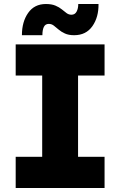

<svg xmlns="http://www.w3.org/2000/svg" viewBox="-20 -942 602 962"><path d="M191.4 0V-719.7H371.1V0ZM58.6 0V-156.2H503.9V0ZM58.6 -563.5V-719.7H503.9V-563.5ZM89.8 -765.6Q89.8 -833 121.1 -877.4Q152.3 -921.9 210 -921.9Q238.8 -921.9 257.8 -913.8Q276.9 -905.8 289.8 -895Q302.7 -884.3 313.7 -876.2Q324.7 -868.2 337.9 -868.2Q355.5 -868.2 363.8 -883.8Q372.1 -899.4 372.1 -921.9H473.6Q474.6 -856 442.9 -810.8Q411.1 -765.6 351.6 -765.6Q323.7 -765.6 305.2 -774.2Q286.6 -782.7 273.7 -793.9Q260.7 -805.2 249.5 -813.7Q238.3 -822.3 224.6 -822.3Q207 -822.3 199.7 -807.1Q192.4 -792 192.4 -765.6Z"/></svg>

Font: Reddit Mono Black
Style: Regular
Weight: 900
Monospace: yes
Designer: Stephen Hutchings
Foundry: Reddit
Version: Version 1.014